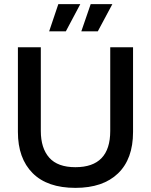

<svg xmlns="http://www.w3.org/2000/svg" viewBox="-20 -887 724 921"><path d="M295.9 -736.8H215.8L259.8 -867.2H365.2ZM449.2 -736.8H370.1L415 -867.2H519ZM341.8 14.2Q207 14.2 136.5 -56.6Q65.9 -127.4 65.9 -253.9V-660.2H175.8V-258.8Q175.8 -176.3 216.3 -130.6Q256.8 -85 341.8 -85Q508.8 -85 508.8 -258.8V-660.2H618.2V-253.9Q618.2 -124.5 546.1 -55.2Q474.1 14.2 341.8 14.2Z"/></svg>

Font: Bricolage Grotesque Medium
Style: Regular
Weight: 500
Designer: Mathieu Triay
Foundry: Atelier Triay
Version: Version 1.000;gftools[0.9.30]